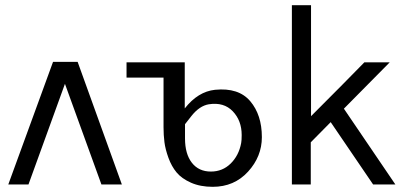

<svg xmlns="http://www.w3.org/2000/svg" viewBox="-20 -713 1566 742"><path d="M451 0H372L231 -389L90 0H12L185 -474H280Z M811 -366Q902 -375 947 -322Q992 -269 992 -183Q992 -108 938.5 -49.5Q885 9 802 9Q754 9 718 -7Q682 -23 662.5 -46.5Q643 -70 631 -103Q619 -136 615.5 -163.5Q612 -191 612 -221V-413H469V-472H694V-294Q745 -359 811 -366ZM695 -233V-178Q695 -118 721.5 -84Q748 -50 795 -50Q840 -50 871.5 -81Q903 -112 912 -160Q914 -170 914 -191Q914 -247 879.5 -283Q845 -319 787 -310Q751 -304 720 -265Z M1108 0V-693H1182V-264Q1320 -402 1388 -472H1486L1309 -293L1508 0H1422L1258 -241Q1233 -215 1181 -163V0Z"/></svg>

Font: Coval
Style: Light
Weight: 300
Foundry: Context Ltd
Version: Version 001.000